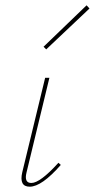

<svg xmlns="http://www.w3.org/2000/svg" viewBox="-20 -700 357 723"><path d="M154 -514 144 -524 306 -680 317 -668ZM92 3Q51 3 64 -52L150 -407H166L80 -51Q70 -11 98 -11Q131 -11 200 -87L209 -79Q137 3 92 3Z"/></svg>

Font: EauTestInfant Thin
Style: Italic
Weight: 250
Italic angle: -12°
Designer: Christian Thalmann (Catharsis Fonts)
Version: Version 0.001;PS 000.001;hotconv 1.0.88;makeotf.lib2.5.64775